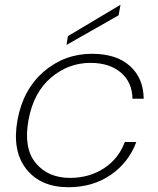

<svg xmlns="http://www.w3.org/2000/svg" viewBox="-20 -775 661 803"><path d="M365 -550Q467 -550 523.5 -499Q580 -448 581 -362H534Q533 -431 485.5 -471.5Q438 -512 358 -512Q266 -512 193 -450Q120 -388 99 -272Q78 -155 129.5 -93Q181 -31 273 -31Q353 -31 414.5 -71Q476 -111 502 -181H550Q518 -95 443 -43.5Q368 8 266 8Q150 8 90 -68Q30 -144 53 -272Q76 -400 162.5 -475Q249 -550 365 -550ZM264 -624 484 -755 476 -711 258 -587Z"/></svg>

Font: Poppins ExtraLight
Style: Italic
Weight: 275
Italic angle: -10°
Designer: Ninad Kale (Devanagari), Jonny Pinhorn (Latin)
Foundry: Indian Type Foundry
Version: Version 3.200;PS 1.000;hotconv 16.6.54;makeotf.lib2.5.65590